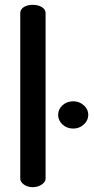

<svg xmlns="http://www.w3.org/2000/svg" viewBox="-20 -776 390 796"><path d="M64 -35V-722Q64 -737 78.5 -746.5Q93 -756 116 -756Q138 -756 153.5 -746.5Q169 -737 169 -722V-35Q169 -22 153 -11Q137 0 116 0Q94 0 79 -11Q64 -22 64 -35ZM284 -356Q309 -356 327.5 -339.5Q346 -323 346 -300Q346 -277 327.5 -260Q309 -243 284 -243Q257 -243 239 -260Q221 -277 221 -300Q221 -323 239 -339.5Q257 -356 284 -356Z"/></svg>

Font: TerminalDosisSemiBold
Style: Bold
Weight: 600
Designer: EdgarTolentino, PabloImpallari, IginoMarini
Foundry: EdgarTolentino, PabloImpallari, IginoMarini
Version: Version 1.006